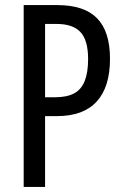

<svg xmlns="http://www.w3.org/2000/svg" viewBox="-20 -734 483 754"><path d="M205 -714Q311 -714 361.5 -662Q412 -610 412 -503Q412 -448 399 -406Q386 -364 360 -335.5Q334 -307 295 -292.5Q256 -278 203 -278H157V0H73V-714ZM202 -640H157V-352H195Q242 -352 270.5 -367Q299 -382 312.5 -415.5Q326 -449 326 -502Q326 -576 296 -608Q266 -640 202 -640Z"/></svg>

Font: Noto Sans Khmer ExtraCondensed
Style: Regular
Weight: 400
Width: 2
Designer: Danh Hong and the Monotype Design Team
Foundry: Monotype Imaging Inc.
Version: Version 2.004